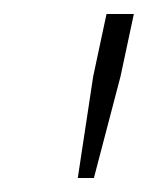

<svg xmlns="http://www.w3.org/2000/svg" viewBox="-20 -708 211 274"><path d="M91 -454 113 -599 132 -688H171L152 -599L114 -454Z"/></svg>

Font: Saira Condensed Thin
Style: Italic
Weight: 250
Width: 3
Italic angle: -12°
Designer: Hector Gatti with collaboration of the Omnibus-Type team
Foundry: Omnibus-Type
Version: Version 1.101